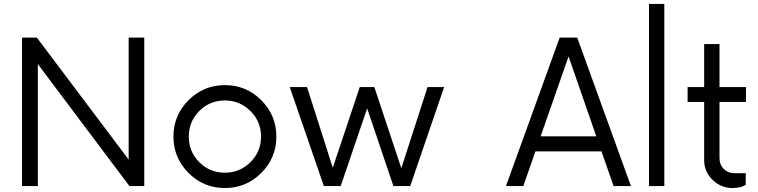

<svg xmlns="http://www.w3.org/2000/svg" viewBox="-20 -940 3830 970"><path d="M630 -750H708.8V0H633.8L171.2 -616.2V0H91.2V-750H166.2L630 -133.8Z M1300 -66.2Q1223.8 10 1116.2 10Q1008.8 10 932.5 -66.2Q856.2 -142.5 856.2 -250Q856.2 -357.5 932.5 -433.8Q1008.8 -510 1116.2 -510Q1223.8 -510 1300 -433.8Q1376.2 -357.5 1376.2 -250Q1376.2 -142.5 1300 -66.2ZM1116.2 -67.5Q1191.2 -67.5 1245 -120.6Q1298.8 -173.8 1298.8 -250Q1298.8 -326.2 1245 -379.4Q1191.2 -432.5 1116.2 -432.5Q1040 -432.5 986.9 -379.4Q933.8 -326.2 933.8 -250Q933.8 -173.8 986.9 -120.6Q1040 -67.5 1116.2 -67.5Z M2140 -500H2223.8L2052.5 0H1967.5L1835 -392.5L1701.2 0H1616.2L1443.8 -500H1531.2L1661.2 -92.5L1797.5 -500H1871.2L2007.5 -90Z M3080 0 3018.8 -175H2685L2623.8 0H2536.2L2807.5 -750H2896.2L3167.5 0ZM2711.2 -251.2H2992.5L2852.5 -655Z M3258.8 0V-920H3336.2V0Z M3748.8 -425H3615V-141.2Q3615 -107.5 3636.9 -86.2Q3658.8 -65 3690 -65H3747.5V-6.2Q3722.5 10 3681.2 10Q3622.5 10 3580 -31.2Q3537.5 -72.5 3537.5 -131.2V-425H3453.8V-500H3537.5V-717.5H3615V-500H3748.8Z"/></svg>

Font: Now Alt
Style: Regular
Weight: 400
Designer: Alfredo Marco Pradil
Foundry: Alfredo Marco Pradil
Version: Version 1.002;PS 001.002;hotconv 1.0.88;makeotf.lib2.5.64775